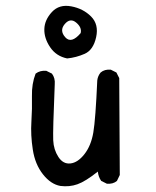

<svg xmlns="http://www.w3.org/2000/svg" viewBox="-20 -647 540 666"><path d="M189.5 -2Q156.2 -7.8 128.9 -42.5Q101.6 -77.1 93.8 -127.9Q85.9 -178.7 88.9 -224.6Q91.8 -270.5 90.8 -313.5Q89.8 -356.4 103.5 -391.6Q119.1 -403.3 140.6 -401.4L160.2 -391.6Q171.9 -376 169.9 -354.5Q163.1 -193.4 164.6 -160.6Q166 -127.9 182.6 -102.5Q199.2 -77.1 224.6 -80.1Q250 -83 272.9 -112.3Q295.9 -141.6 303.7 -187.5Q311.5 -233.4 317.4 -368.2Q319.3 -383.8 329.1 -395.5Q342.8 -407.2 364.3 -405.3L383.8 -395.5L393.6 -376L395.5 -40L385.7 -19.5Q372.1 -7.8 350.6 -9.8L331.1 -19.5Q321.3 -33.2 319.3 -51.8Q276.4 -17.6 248.5 -7.8Q220.7 2 189.5 -2ZM212.9 -444.3Q174.8 -452.1 153.8 -483.4Q132.8 -514.6 133.8 -546.4Q134.8 -578.1 160.2 -605.5Q185.5 -632.8 227.1 -625Q268.6 -617.2 295.9 -589.8Q323.2 -562.5 313.5 -518.1Q303.7 -473.6 273.9 -460.4Q244.1 -447.3 212.9 -444.3ZM259.8 -532.2Q264.6 -551.8 244.1 -568.8Q223.6 -585.9 204.6 -563.5Q185.5 -541 206.5 -517.6Q227.5 -494.1 259.8 -532.2Z"/></svg>

Font: NaikaiFont
Style: Regular-Lite
Weight: 400
Version: Version 1.67